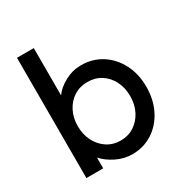

<svg xmlns="http://www.w3.org/2000/svg" viewBox="-173 -875 975 1019"><g transform="rotate(-30 315.0 -365.0)"><path d="M348 10Q297 10 250 -13.5Q203 -37 175 -69V-3H72V-740H175V-450Q199 -485 246.5 -510.5Q294 -536 345 -536Q416 -536 471 -501Q526 -466 558 -404.5Q590 -343 590 -264Q590 -185 558.5 -123Q527 -61 472 -25.5Q417 10 348 10ZM331 -84Q377 -84 413 -107.5Q449 -131 470 -171.5Q491 -212 491 -264Q491 -315 470.5 -355.5Q450 -396 414 -419Q378 -442 331 -442Q284 -442 248 -419Q212 -396 191 -355.5Q170 -315 170 -264Q170 -212 191 -171.5Q212 -131 248 -107.5Q284 -84 331 -84Z"/></g></svg>

Font: Lexend
Style: Regular
Weight: 400
Designer: Bonnie Shaver-Troup, Thomas Jockin
Foundry: Lexend
Version: Version 1.007; ttfautohint (v1.8.3)